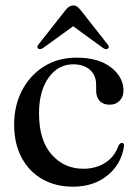

<svg xmlns="http://www.w3.org/2000/svg" viewBox="-20 -676 500 706"><path d="M434 -342.5Q434 -320.5 420 -305.8Q406 -291 383 -291Q359.5 -291 346.5 -305Q333.5 -319 333.5 -343V-364.5Q333.5 -398.5 311 -419Q288.5 -439.5 249.5 -439.5Q193.5 -439.5 158.5 -390.2Q123.5 -341 123.5 -259Q123.5 -160 169.8 -107.8Q216 -55.5 286.5 -55.5Q333 -55.5 367.5 -77.8Q402 -100 416 -141.5Q422.5 -150.5 428.5 -150.5Q436.5 -150.5 436 -138.5Q426 -72 375 -30.8Q324 10.5 248 10.5Q185 10.5 136.2 -17Q87.5 -44.5 59.8 -95.8Q32 -147 32 -218.5Q32 -287.5 60.8 -343Q89.5 -398.5 141 -431.2Q192.5 -464 261.5 -464Q342.5 -464 388.2 -428.2Q434 -392.5 434 -342.5ZM377 -497.5Q370 -492 359 -499.5L249 -579.5L138.5 -499.5Q127.5 -492.5 120.5 -497.5Q113.5 -503 122 -513L221.5 -639.5Q235 -656 249 -656Q257.5 -656 263.2 -651.8Q269 -647.5 276 -639.5L375.5 -513Q384 -503 377 -497.5Z"/></svg>

Font: Fraunces 72pt
Style: Regular
Weight: 400
Version: Version 1.000;[0bf87f6ff]